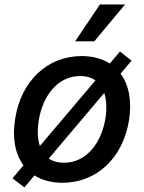

<svg xmlns="http://www.w3.org/2000/svg" viewBox="-20 -802 642 854"><path d="M88.4 31.6 133.2 -21.7C166.9 -0.4 208.8 11 258.2 11C409.4 11 526.3 -99.1 553.6 -265.6C567.5 -352.3 553.6 -424.4 516.3 -474.4L565.3 -532.3L513.5 -572.8L468.4 -519.5C434.7 -540.8 392.8 -552.6 343 -552.6C191.1 -552.6 74.2 -442.5 47.6 -274.9C33.4 -188.6 47.2 -116.8 84.5 -66.8L35.5 -8.9ZM152.3 -266C169.4 -372.9 234.4 -463.8 337 -463.8C364.7 -463.8 387.1 -456.7 404.5 -444.2L157.3 -152.7C146.7 -184.3 145.6 -223.7 152.3 -266ZM197.1 -96.9 443.5 -388.5C454.2 -356.5 455.6 -317.1 448.9 -274.9C431.1 -168 366.1 -78.1 264.2 -78.1C236.5 -78.1 214.5 -84.9 197.1 -96.9ZM314.3 -618.3H399.5L536.2 -782H424.4Z"/></svg>

Font: Margiela Sans Medium
Style: Italic
Weight: 500
Italic angle: -9.39999°
Designer: Stefan Endress, Andreas Faust
Version: Version 1.100;FEAKit 1.0